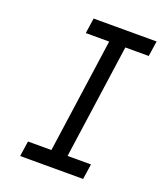

<svg xmlns="http://www.w3.org/2000/svg" viewBox="-131 -786 736 871"><g transform="rotate(20 237.0 -350.0)"><path d="M70 0 81 -74H194L272 -626H159L170 -700H474L463 -626H350L272 -74H385L374 0Z"/></g></svg>

Font: Lexend Light
Style: Italic
Weight: 300
Italic angle: -8.13011°
Designer: Bonnie Shaver-Troup, Thomas Jockin
Foundry: Lexend
Version: Version 1.007